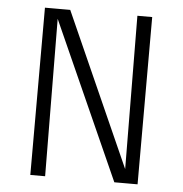

<svg xmlns="http://www.w3.org/2000/svg" viewBox="-49 -702 712 749"><g transform="rotate(5 307.0 -327.5)"><path d="M140 -639 142 -655H196L481 -16L480 0H426ZM517 0H464L459 -655H517ZM155 0H97V-655H150Z"/></g></svg>

Font: Intel One Mono Light
Style: Regular
Weight: 300
Monospace: yes
Designer: Fred Shallcrass
Foundry: Frere-Jones Type LLC
Version: Version 1.004